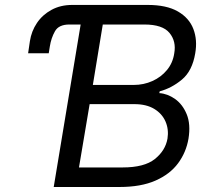

<svg xmlns="http://www.w3.org/2000/svg" viewBox="-20 -747 843 767"><path d="M194.6 0 302.2 -649.1H257.1Q214.8 -649.1 199.6 -622.2Q184.3 -595.2 179 -561.1L174.7 -534.1H92.3L99.4 -582.4Q105.5 -622.5 127.7 -655.4Q149.9 -688.2 185.9 -707.7Q221.9 -727.3 268.5 -727.3H569.6Q645.6 -727.3 690.7 -701.2Q735.8 -675.1 752.5 -631.2Q769.2 -587.4 759.9 -534.1Q748.2 -463.8 707 -429.3Q665.8 -394.9 617.9 -382.1L616.5 -375Q649.1 -372.9 679.3 -351.6Q709.5 -330.3 725.9 -290.5Q742.2 -250.7 733 -193.2Q723.7 -138.5 691.4 -94.8Q659.1 -51.1 601.2 -25.6Q543.3 0 457.4 0ZM295.5 -78.1H470.2Q556.5 -78.1 598.5 -111.7Q640.6 -145.2 649.1 -193.2Q654.8 -230.1 641.2 -261.5Q627.5 -293 596.1 -312Q564.6 -331 517 -331H338.1ZM350.9 -407.7H514.2Q554 -407.7 588.8 -423.3Q623.6 -438.9 647 -467.3Q670.5 -495.7 676.1 -534.1Q684.7 -582 657 -615.6Q629.3 -649.1 556.8 -649.1H390.6Z"/></svg>

Font: Inter UI
Style: Italic
Weight: 400
Italic angle: -9.39999°
Designer: Rasmus Andersson
Foundry: rsms
Version: 3.2;8d6f07862